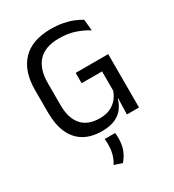

<svg xmlns="http://www.w3.org/2000/svg" viewBox="-209 -766 1007 1114"><g transform="rotate(-30 295.0 -208.5)"><path d="M272 12Q199.5 12 150.5 -17.2Q101.5 -46.5 76.8 -102.5Q52 -158.5 52 -238V-389Q52 -515 116.8 -582.8Q181.5 -650.5 307 -650.5Q352 -650.5 388.8 -643.2Q425.5 -636 454 -624.2Q482.5 -612.5 503 -599.5L510.5 -524.5Q476 -546.5 429.2 -563Q382.5 -579.5 321 -579.5Q228 -579.5 182.2 -530Q136.5 -480.5 136.5 -387.5V-238.5Q136.5 -152.5 176.8 -105.8Q217 -59 297.5 -59Q338.5 -59 367.8 -73Q397 -87 415.8 -110Q434.5 -133 443 -160.5V-318L456.5 -288.5H306V-357.5H524V-105L442.5 -105.5Q434.5 -74.5 415 -47.5Q395.5 -20.5 360.5 -4.2Q325.5 12 272 12ZM446.5 -132H524V0H443ZM330 59Q331 65.5 331.5 74.8Q332 84 332 94.5Q332 134 320.8 167.2Q309.5 200.5 282 232.5L229.5 215.5Q246 189 254 160Q262 131 262 95Q262 85.5 261.5 76.8Q261 68 260 59Z"/></g></svg>

Font: Anek Latin Medium
Style: Regular
Weight: 400
Version: Version 1.003